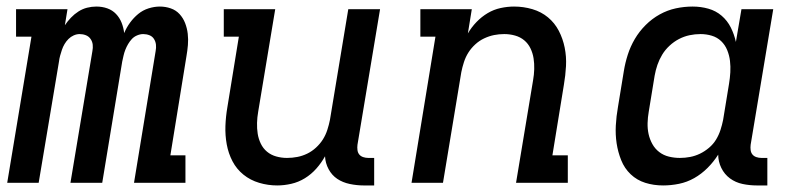

<svg xmlns="http://www.w3.org/2000/svg" viewBox="-20 -558 2440 586"><path d="M2 0 76 -446H29V-530H186L178 -481Q186 -493 196.5 -504Q207 -515 219.5 -523Q232 -531 246 -534.5Q260 -538 274 -538Q274 -538 274 -538Q274 -538 274 -538Q292 -538 307.5 -532.5Q323 -527 334 -515.5Q345 -504 351 -489Q357 -474 359 -457Q366 -474 377 -489Q388 -504 402 -515.5Q416 -527 433.5 -532.5Q451 -538 468 -538Q468 -538 468 -538Q468 -538 468 -538Q485 -538 501 -532.5Q517 -527 528 -515Q539 -503 545 -487.5Q551 -472 553 -455Q555 -438 553.5 -420.5Q552 -403 549 -386L500 -84H546V0H389L455 -402Q457 -412 456 -421.5Q455 -431 450 -439Q445 -447 436 -450.5Q427 -454 417 -454Q408 -454 398.5 -450Q389 -446 382.5 -439Q376 -432 371 -423.5Q366 -415 362.5 -406Q359 -397 357 -388Q355 -379 353 -370L292 0H195L262 -402Q264 -412 263 -421.5Q262 -431 256.5 -439Q251 -447 242 -450.5Q233 -454 223 -454Q214 -454 205 -450Q196 -446 189 -439Q182 -432 177 -423.5Q172 -415 169 -406Q166 -397 163.5 -388Q161 -379 160 -370L98 0Z M826 8Q798 8 771 0Q744 -8 723 -25Q702 -42 689.5 -66Q677 -90 672 -117.5Q667 -145 668 -173.5Q669 -202 674 -231L709 -446H663V-530H820L768 -217Q765 -200 764.5 -183Q764 -166 766.5 -150Q769 -134 776 -119.5Q783 -105 795 -95Q807 -85 823 -80.5Q839 -76 856 -76Q872 -76 887.5 -79Q903 -82 917.5 -89Q932 -96 944.5 -107.5Q957 -119 965.5 -132.5Q974 -146 979 -161.5Q984 -177 987 -192L1043 -530H1140L1071 -116Q1070 -108 1071 -100Q1072 -92 1076.5 -86.5Q1081 -81 1088.5 -78.5Q1096 -76 1104 -76H1122V8H1090Q1069 8 1047.5 3.5Q1026 -1 1009.5 -12Q993 -23 983 -41.5Q973 -60 972 -81Q961 -61 945.5 -43.5Q930 -26 910.5 -14Q891 -2 869 3Q847 8 826 8Z M1236 0 1309 -446H1263V-530H1420L1408 -456Q1419 -475 1434.5 -491Q1450 -507 1468.5 -518Q1487 -529 1508 -533.5Q1529 -538 1549 -538Q1578 -538 1605 -530Q1632 -522 1652.5 -505Q1673 -488 1685.5 -464Q1698 -440 1703.5 -412.5Q1709 -385 1707.5 -356.5Q1706 -328 1701 -299L1666 -84H1713V0H1555L1607 -313Q1610 -330 1610.5 -347Q1611 -364 1608.5 -380Q1606 -396 1599 -410.5Q1592 -425 1580 -435Q1568 -445 1552 -449.5Q1536 -454 1519 -454Q1503 -454 1488 -451Q1473 -448 1458 -441Q1443 -434 1430.5 -422.5Q1418 -411 1409.5 -397.5Q1401 -384 1396 -368.5Q1391 -353 1388 -338L1332 0Z M2004 8Q1975 8 1949.5 0Q1924 -8 1905 -26Q1886 -44 1876 -69Q1866 -94 1862 -120.5Q1858 -147 1859.5 -175Q1861 -203 1866 -231L1884 -341Q1888 -366 1896 -391Q1904 -416 1917.5 -439Q1931 -462 1950.5 -481.5Q1970 -501 1993.5 -514Q2017 -527 2042.5 -532.5Q2068 -538 2094 -538Q2119 -538 2142 -531.5Q2165 -525 2182.5 -510Q2200 -495 2210.5 -474Q2221 -453 2226 -430L2243 -530H2340L2271 -116Q2270 -108 2271 -100Q2272 -92 2276.5 -86.5Q2281 -81 2288.5 -78.5Q2296 -76 2304 -76H2322V8H2290Q2268 8 2246.5 3.5Q2225 -1 2208 -13.5Q2191 -26 2181.5 -45.5Q2172 -65 2172 -86Q2158 -64 2139.5 -45.5Q2121 -27 2099 -14.5Q2077 -2 2052.5 3Q2028 8 2004 8ZM2055 -76Q2071 -76 2086.5 -79Q2102 -82 2116.5 -89Q2131 -96 2144 -107Q2157 -118 2165.5 -132Q2174 -146 2179 -161.5Q2184 -177 2187 -192L2205 -302Q2208 -320 2209 -337.5Q2210 -355 2208 -372Q2206 -389 2199.5 -405Q2193 -421 2181 -432.5Q2169 -444 2152.5 -449Q2136 -454 2118 -454Q2101 -454 2084.5 -450.5Q2068 -447 2052.5 -439Q2037 -431 2023.5 -418.5Q2010 -406 2001 -391Q1992 -376 1986.5 -360Q1981 -344 1978 -327L1960 -217Q1957 -200 1956.5 -182.5Q1956 -165 1959.5 -149Q1963 -133 1971 -118.5Q1979 -104 1992 -94Q2005 -84 2021.5 -80Q2038 -76 2055 -76Z"/></svg>

Font: Iosevka Curly Slab MdEx
Style: Italic
Weight: 500
Width: 7
Italic angle: -9°
Monospace: yes
Designer: Belleve Invis
Foundry: Belleve Invis
Version: Version 11.0.0; ttfautohint (v1.8.3)